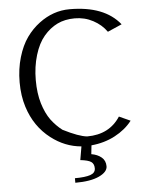

<svg xmlns="http://www.w3.org/2000/svg" viewBox="-60 -758 770 1003"><g transform="rotate(-5 325.0 -257.0)"><path d="M49.8 0ZM342.3 9.3Q256.3 2 184.1 -53.7Q101.6 -117.2 68.4 -222.7Q49.8 -281.2 49.8 -351.8Q49.8 -422.4 67.9 -483.2Q85.9 -543.9 115.2 -585Q144.5 -626 183.1 -654.8Q256.8 -710 342.8 -710Q524.9 -710 606.9 -607.9L532.2 -575.2Q505.4 -613.3 461.4 -636.7Q417.5 -660.2 365.5 -660.2Q313.5 -660.2 273.9 -640.9Q234.4 -621.6 202.9 -584.5Q171.4 -547.4 153.1 -486.8Q134.8 -426.3 134.8 -356.4Q134.8 -286.6 150.9 -233.4Q167 -180.7 192.4 -145.5Q218.8 -110.4 251 -85.9Q334 -43.9 377 -40Q493.2 -40 550.8 -128.9L609.9 -102.1Q575.2 -57.1 519.3 -27.6Q463.4 2 395 8.3L390.1 54.2Q422.4 59.6 443.1 76.9Q463.9 94.2 463.9 124Q463.9 153.8 419.2 174.8Q374.5 195.8 293.9 195.8V171.9Q348.1 171.9 375 162.6Q401.9 153.3 401.9 129.4Q401.9 105.5 386.2 95Q370.6 84.5 330.1 80.1Z"/></g></svg>

Font: Pfennig
Style: Medium
Weight: 500
Version: Version 20120410 ; ttfautohint (v0.8)